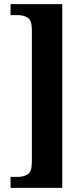

<svg xmlns="http://www.w3.org/2000/svg" viewBox="-20 -780 403 928"><path d="M31 128V75H66Q94 75 114 62.5Q134 50 134 3V-635Q134 -682 114 -694.5Q94 -707 66 -707H31V-760H281V128Z"/></svg>

Font: Noto Serif Khmer ExtraCondensed ExtraBold
Style: Regular
Weight: 800
Width: 2
Designer: Danh Hong and the Monotype Design Team
Foundry: Monotype Imaging Inc.
Version: Version 2.004; ttfautohint (v1.8.4.7-5d5b)